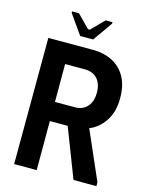

<svg xmlns="http://www.w3.org/2000/svg" viewBox="-128 -949 792 1028"><g transform="rotate(15 268.0 -435.0)"><path d="M55 -700H178V0H53ZM303 -700Q363 -700 409.5 -676.5Q456 -653 483 -606Q510 -559 510 -488Q510 -416 481 -368Q452 -320 405.5 -296Q359 -272 307 -272H110V-700ZM174 -378H289Q317 -378 338 -390.5Q359 -403 370.5 -426.5Q382 -450 382 -483Q382 -517 370.5 -540.5Q359 -564 338 -576Q317 -588 289 -588H174ZM251 -339 368 -344 509 -21V0H382ZM217 -754 141 -862V-870H179L248 -800H258L327 -870H365V-862L289 -754Z"/></g></svg>

Font: Phudu Medium
Style: Regular
Weight: 500
Version: Version 1.005;gftools[0.9.23]